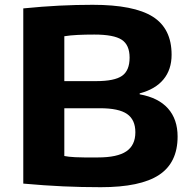

<svg xmlns="http://www.w3.org/2000/svg" viewBox="-20 -770 797 800"><path d="M400 10Q320 10 243 6.5Q166 3 77 -5V-735Q157 -743 227 -746.5Q297 -750 366 -750Q538 -750 616.5 -700.5Q695 -651 695 -542Q695 -480 661 -439Q627 -398 562 -381V-377Q640 -363 680 -318Q720 -273 720 -201Q720 -92 642.5 -41Q565 10 400 10ZM388 -114Q469 -114 506.5 -139.5Q544 -165 544 -219Q544 -271 509.5 -295Q475 -319 397 -319H248V-120Q257 -118 267.5 -117Q278 -116 293.5 -115Q309 -114 331.5 -114Q354 -114 388 -114ZM381 -432Q457 -432 488.5 -454Q520 -476 520 -530Q520 -583 487 -604.5Q454 -626 373 -626Q335 -626 304 -624.5Q273 -623 248 -619V-432Z"/></svg>

Font: Encode Sans Wide
Style: Bold
Weight: 700
Designer: Pablo Impallari, Andres Torresi
Foundry: Pablo Impallari, Andres Torresi
Version: Version 1.000; ttfautohint (v1.00) -l 8 -r 50 -G 200 -x 14 -